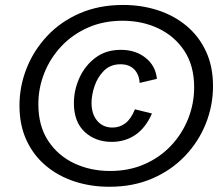

<svg xmlns="http://www.w3.org/2000/svg" viewBox="-20 -731 883 760"><path d="M412.6 8.3Q339.4 8.3 275.1 -12.7Q210.9 -33.7 161.9 -74.7Q112.8 -115.7 85 -175.5Q57.1 -235.4 57.1 -313Q57.1 -389.6 85.4 -460.9Q113.8 -532.2 167 -588.9Q220.2 -645.5 296.1 -678.5Q372.1 -711.4 467.3 -711.4Q540.5 -711.4 605 -690.4Q669.4 -669.4 718.5 -628.4Q767.6 -587.4 795.4 -527.6Q823.2 -467.8 823.2 -390.1Q823.2 -313.5 794.9 -242.2Q766.6 -170.9 712.9 -114.3Q659.2 -57.6 583.5 -24.7Q507.8 8.3 412.6 8.3ZM415.5 -54.2Q491.2 -54.2 552.5 -81.3Q613.8 -108.4 657.5 -155Q701.2 -201.7 724.9 -261.2Q748.5 -320.8 748.5 -385.3Q748.5 -470.7 710 -529.3Q671.4 -587.9 607.2 -618.4Q543 -648.9 465.3 -648.9Q389.6 -648.9 328.4 -621.8Q267.1 -594.7 223.1 -548.1Q179.2 -501.5 155.5 -442.1Q131.8 -382.8 131.8 -318.4Q131.8 -232.9 170.4 -174.1Q209 -115.2 273.4 -84.7Q337.9 -54.2 415.5 -54.2ZM422.4 -169.4Q357.4 -169.4 314.9 -209.2Q272.5 -249 272.5 -322.8Q272.5 -374 294.2 -422.4Q315.9 -470.7 357.4 -502.2Q398.9 -533.7 458.5 -533.7Q516.6 -533.7 556.4 -502Q596.2 -470.2 601.1 -418.9L532.7 -402.8Q531.2 -435.5 511.5 -456.1Q491.7 -476.6 457 -476.6Q417 -476.6 391.6 -451.2Q366.2 -425.8 354.2 -390.1Q342.3 -354.5 342.3 -323.7Q342.3 -279.3 365 -252.7Q387.7 -226.1 425.3 -226.1Q454.1 -226.1 476.6 -243.4Q499 -260.7 514.2 -298.3L581.5 -281.7Q556.2 -224.1 515.4 -196.8Q474.6 -169.4 422.4 -169.4Z"/></svg>

Font: Schibsted Grotesk
Style: Italic
Weight: 400
Italic angle: -12°
Designer: Bakken & Baeck AS, Henrik Kongsvoll
Foundry: Schibsted ASA
Version: Version 1.100; ttfautohint (v1.8.4.7-5d5b);gftools[0.9.25]